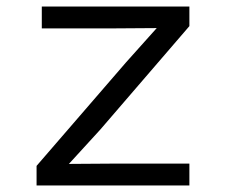

<svg xmlns="http://www.w3.org/2000/svg" viewBox="-20 -568 690 588"><path d="M92 0V-60L366 -377L460 -482L319 -481H108V-548H560V-488L287 -171L191 -66L333 -67H560V0Z"/></svg>

Font: Azeret Mono Thin Light
Style: Regular
Weight: 300
Version: Version 1.002